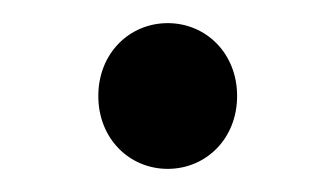

<svg xmlns="http://www.w3.org/2000/svg" viewBox="-20 -405 290 166"><path d="M65 -322C65 -285 92 -259 125 -259C158 -259 185 -285 185 -322C185 -359 158 -385 125 -385C92 -385 65 -359 65 -322Z"/></svg>

Font: Cambridge Sans
Style: Regular
Weight: 400
Version: Version 2.020;PS 002.020;hotconv 1.0.88;makeotf.lib2.5.64775